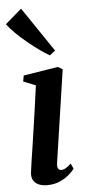

<svg xmlns="http://www.w3.org/2000/svg" viewBox="-70 -869 412 912"><g transform="rotate(-5 136.0 -413.0)"><path d="M117.5 10.5Q94.5 10.5 77.5 3.2Q60.5 -4 51.8 -19Q43 -34 46 -57.5Q47.5 -72.5 52.2 -103Q57 -133.5 63.2 -175Q69.5 -216.5 76.5 -265Q83.5 -313.5 91 -365Q98.5 -416.5 105 -466.5L46.5 -490L51.5 -518L216.5 -544.5L238.5 -531.5L173 -89.5Q170.5 -71.5 175.8 -63.5Q181 -55.5 190 -55.5Q200 -55.5 210.5 -61.2Q221 -67 237 -82L249 -56.5Q240.5 -45 222.8 -29.2Q205 -13.5 178.5 -1.5Q152 10.5 117.5 10.5ZM184 -602.5Q164 -613.5 136.8 -633Q109.5 -652.5 80.8 -676.2Q52 -700 27.5 -724Q3 -748 -11.5 -768L66.5 -835.5L210 -623.5Z"/></g></svg>

Font: Merriweather 72pt SemiBold
Style: Italic
Weight: 600
Italic angle: -7.8°
Version: Version 2.101